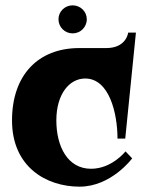

<svg xmlns="http://www.w3.org/2000/svg" viewBox="-20 -680 539 719"><path d="M305 -608C305 -637 281 -660 252 -660C223 -660 199 -637 199 -608C199 -578 223 -555 252 -555C281 -555 305 -578 305 -608ZM378 -500H277C122 -500 25 -398 25 -229C25 -55 153 19 278 19C397 19 475 -87 475 -87L450 -113C450 -113 399 -48 321 -48C233 -48 191 -132 191 -229C191 -328 240 -386 299 -386C390 -386 420 -254 420 -161H449L489 -558H460C460 -558 454 -500 378 -500Z"/></svg>

Font: Ouroboros
Style: Regular
Weight: 400
Designer: Ariel Martín Pérez
Foundry: Velvetyne Type Foundry
Version: Version 2.001;hotconv 1.0.109;makeotfexe 2.5.65596